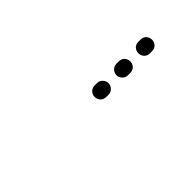

<svg xmlns="http://www.w3.org/2000/svg" viewBox="57 -834 587 587"><g transform="rotate(-45 350.0 -541.0)"><path d="M345 -541Q345 -551 352 -559Q360 -566 370 -566H380Q390 -566 397 -559Q405 -551 405 -541Q405 -531 397 -523Q390 -516 380 -516H370Q360 -516 352 -523Q345 -531 345 -541ZM499 -541Q499 -551 492 -559Q484 -566 474 -566H464Q454 -566 447 -559Q439 -551 439 -541Q439 -531 447 -523Q454 -516 464 -516H474Q484 -516 492 -523Q499 -531 499 -541ZM593 -541Q593 -551 586 -559Q579 -566 568 -566H559Q548 -566 541 -559Q534 -551 534 -541Q534 -531 541 -523Q548 -516 559 -516H568Q579 -516 586 -523Q593 -531 593 -541Z"/></g></svg>

Font: FRB American Cursive Guidelines Arrows Dotted Black
Style: Bold Italic
Weight: 900
Italic angle: -25°
Version: Version 2.0;Modular Font Editor K font №1